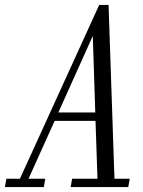

<svg xmlns="http://www.w3.org/2000/svg" viewBox="-60 -760 580 780"><path d="M-40 0 -34 -34H21L343 -740H381L405 -34H467L461 0H227L233 -34H336L328 -269H162L56 -34H124L118 0ZM317 -614 177 -303H327Z"/></svg>

Font: Xanh Mono
Style: Italic
Weight: 400
Italic angle: -12°
Monospace: yes
Designer: Lam Bao, Duy Dao
Foundry: Yellow Type Foundry
Version: Version 3.101; ttfautohint (v1.8.3)